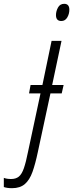

<svg xmlns="http://www.w3.org/2000/svg" viewBox="-151 -745 383 1005"><path d="M170 -635Q142 -635 142 -666Q142 -686 152.5 -705.5Q163 -725 185 -725Q212 -725 212 -694Q212 -672 201 -653.5Q190 -635 170 -635ZM-88 240Q-114 240 -131 234V186Q-116 192 -93 192Q-68 192 -52.5 179.5Q-37 167 -26 135.5Q-15 104 -4 48L61 -256H1L9 -300H71L119 -531H171L122 -300H182L172 -256H113L47 51Q34 113 19 155Q4 197 -21 218.5Q-46 240 -88 240Z"/></svg>

Font: Noto Sans ExtraCondensed Light
Style: Italic
Weight: 300
Width: 2
Italic angle: -12°
Designer: Monotype Design Team
Foundry: Monotype Imaging Inc.
Version: Version 2.013; ttfautohint (v1.8.4.7-5d5b)